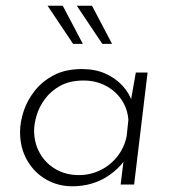

<svg xmlns="http://www.w3.org/2000/svg" viewBox="-20 -644 601 670"><path d="M232 6Q182 6 140.5 -18Q99 -42 74.5 -85Q50 -128 50 -183Q50 -218 62.5 -256Q75 -294 101.5 -327.5Q128 -361 168.5 -382Q209 -403 266 -403Q312 -403 347 -387.5Q382 -372 406.5 -346Q431 -320 442 -286L433 -272L454 -391H495L448 0H401L415 -114L422 -96Q412 -78 393.5 -59.5Q375 -41 351 -26Q327 -11 297 -2.5Q267 6 232 6ZM255 -33Q295 -33 330 -50Q365 -67 389.5 -98Q414 -129 422 -169L428 -226Q425 -265 404 -296Q383 -327 348.5 -345Q314 -363 272 -363Q224 -363 191 -345Q158 -327 137.5 -299.5Q117 -272 108 -242Q99 -212 99 -188Q99 -145 119 -109.5Q139 -74 174.5 -53.5Q210 -33 255 -33ZM199 -624 269 -491H235L146 -624ZM301 -624 371 -491H337L248 -624Z"/></svg>

Font: Josefin Sans Thin Light
Style: Italic
Weight: 300
Italic angle: -7°
Version: Version 2.000